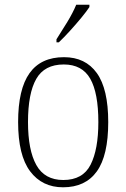

<svg xmlns="http://www.w3.org/2000/svg" viewBox="-20 -786 537 816"><path d="M248 10Q159 10 108 -58Q57 -126 57 -267Q57 -407 105.5 -475Q154 -543 252 -543Q343 -543 391.5 -475.5Q440 -408 440 -267Q440 -125 391.5 -57.5Q343 10 248 10ZM249 -21Q332 -21 365 -86Q398 -151 398 -267Q398 -391 363.5 -451.5Q329 -512 251 -512Q169 -512 134 -450.5Q99 -389 99 -267Q99 -148 134.5 -84.5Q170 -21 249 -21ZM220 -619Q242 -653 266 -692.5Q290 -732 304 -766H360V-756Q349 -739 326 -711Q303 -683 277 -654.5Q251 -626 230 -606H220Z"/></svg>

Font: Noto Serif SemiCondensed ExtraLight
Style: Regular
Weight: 200
Width: 4
Designer: Monotype Design Team
Foundry: Monotype Imaging Inc.
Version: Version 2.014